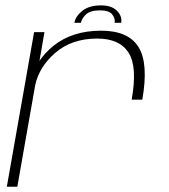

<svg xmlns="http://www.w3.org/2000/svg" viewBox="-20 -712 646 732"><path d="M482 -332Q504.5 -457.5 470.2 -511.2Q436 -565 350.5 -565Q253 -565 189.5 -509.5Q130 -457.5 114.5 -389L46 0H6L110 -589.5H149.5L130.5 -480Q151.5 -511 184 -537.5Q256 -595 365.5 -595Q469 -595 508 -532.8Q547 -470.5 522.5 -332ZM365 -691.5Q405.5 -691.5 426 -670.8Q446.5 -650 442 -625H417Q420 -641 408 -656.8Q396 -672.5 361.5 -672.5Q324 -672.5 307.8 -657Q291.5 -641.5 288.5 -625H263.5Q268 -650 294 -670.8Q320 -691.5 365 -691.5Z"/></svg>

Font: Anybody ExtraExpanded ExtraLight
Style: Italic
Weight: 200
Width: 8
Italic angle: -10°
Designer: Tyler Finck
Foundry: Etcetera Type Company
Version: Version 1.010; ttfautohint (v1.8.3) -l 8 -r 50 -G 200 -x 14 